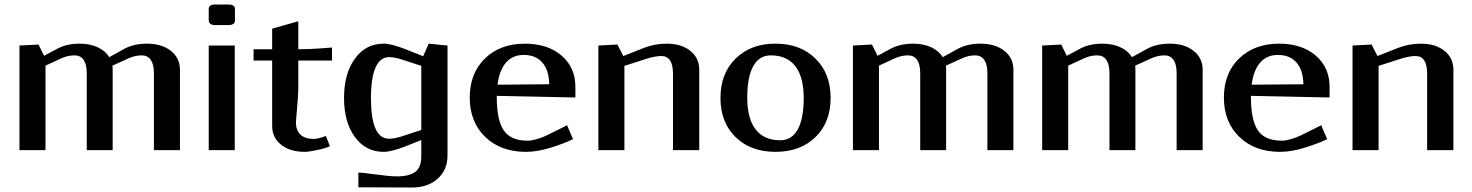

<svg xmlns="http://www.w3.org/2000/svg" viewBox="-20 -670 6569 857"><path d="M66.9 -466.8 151.9 -471.2 176.8 -420.9 236.8 -453.1Q278.3 -475.1 335.9 -475.1Q381.3 -475.1 415.8 -459.2Q450.2 -443.4 467.8 -415L537.1 -453.1Q578.6 -475.1 636.2 -475.1Q702.1 -475.1 742.7 -443.1Q783.2 -411.1 783.2 -358.9V0H667V-344.2Q667 -382.3 653.1 -402.6Q639.2 -422.9 612.8 -422.9Q585 -422.9 557.1 -411.1L481.9 -377Q482.9 -371.1 482.9 -358.9V0H367.2V-344.2Q367.2 -382.3 353.3 -402.6Q339.4 -422.9 313 -422.9Q284.7 -422.9 256.8 -411.1L183.1 -377V0H66.9Z M1028.8 -579.1Q1028.8 -558.1 999.5 -558.1H940.9Q924.3 -558.1 918 -564.7Q911.6 -571.3 911.6 -579.1V-629.9Q911.6 -649.9 940.9 -649.9H999.5Q1028.8 -649.9 1028.8 -629.9ZM911.6 0V-466.8H1027.8V0Z M1194.8 -399.9H1111.8V-450.2H1194.8V-542L1311.5 -575.2V-450.2Q1362.3 -450.2 1411.9 -454.1Q1461.4 -458 1461.9 -458V-399.9H1311.5V-274.9Q1311.5 -250 1306.2 -189.7Q1300.8 -129.4 1300.8 -124Q1300.8 -88.4 1321.3 -69.1Q1341.8 -49.8 1379.9 -49.8Q1398.9 -49.8 1434.6 -63L1452.6 -17.1Q1429.7 -7.3 1393.3 0.2Q1356.9 7.8 1340.8 7.8Q1274.9 7.8 1234.9 -23.9Q1194.8 -55.7 1194.8 -107.9Z M1977.5 23.9Q1977.5 88.4 1933.6 127.7Q1889.6 167 1818.4 167L1579.6 166V100.1Q1594.7 100.1 1657 108.6Q1719.2 117.2 1751.5 117.2Q1807.1 117.2 1833.7 97.2Q1860.4 77.1 1860.4 27.8V-44.9L1790.5 -17.1Q1727.1 7.8 1692.4 7.8Q1612.8 7.8 1564.2 -58.3Q1515.6 -124.5 1515.6 -232.9Q1515.6 -341.8 1564.2 -408.4Q1612.8 -475.1 1692.4 -475.1Q1727.1 -475.1 1790.5 -450.2L1868.7 -418.9L1893.6 -475.1L1977.5 -466.8ZM1860.4 -89.8V-376L1775.4 -403.8Q1741.2 -415 1716.3 -415Q1676.8 -415 1656.2 -368.4Q1635.7 -321.8 1635.7 -232.9Q1635.7 -50.8 1716.3 -50.8Q1741.2 -50.8 1775.4 -62Z M2200.7 -292 2431.6 -293.9Q2430.2 -357.4 2400.6 -391.1Q2371.1 -424.8 2317.4 -424.8Q2268.6 -424.8 2238.8 -390.9Q2209 -356.9 2200.7 -292ZM2197.3 -242.2V-237.8Q2197.3 -133.3 2228.8 -87.6Q2260.3 -42 2335.4 -42Q2352.5 -42 2376.7 -49.1Q2400.9 -56.2 2418.5 -64.9L2511.2 -110.8L2537.6 -48.8Q2502 -31.2 2440.7 -11.7Q2379.4 7.8 2327.6 7.8Q2214.8 7.8 2145.8 -58.8Q2076.7 -125.5 2076.7 -234.9Q2076.7 -342.8 2144.5 -408.9Q2212.4 -475.1 2323.2 -475.1Q2424.3 -475.1 2486.3 -422.1Q2548.3 -369.1 2548.3 -282.2V-234.9Z M2650.9 0V-466.8L2735.8 -471.2L2762.2 -419.9L2854 -456.1Q2902.3 -475.1 2956.1 -475.1Q3021.5 -475.1 3061.3 -443.1Q3101.1 -411.1 3101.1 -358.9V0H2983.9V-340.8Q2983.9 -419.9 2932.1 -419.9Q2908.2 -419.9 2874 -410.2L2767.1 -376V0Z M3462.4 -43.9Q3514.2 -43.9 3540.8 -92.3Q3567.4 -140.6 3567.4 -232.9Q3567.4 -326.2 3530 -374.5Q3492.7 -422.9 3420.4 -422.9Q3368.7 -422.9 3342 -374.5Q3315.4 -326.2 3315.4 -233.9Q3315.4 -140.6 3352.8 -92.3Q3390.1 -43.9 3462.4 -43.9ZM3263.2 -408.4Q3330.6 -475.1 3441.4 -475.1Q3552.2 -475.1 3619.9 -408.4Q3687.5 -341.8 3687.5 -232.9Q3687.5 -124 3619.9 -58.1Q3552.2 7.8 3441.4 7.8Q3330.6 7.8 3263.2 -58.1Q3195.8 -124 3195.8 -232.9Q3195.8 -341.8 3263.2 -408.4Z M3787.1 -466.8 3872.1 -471.2 3897 -420.9 3957 -453.1Q3998.5 -475.1 4056.2 -475.1Q4101.6 -475.1 4136 -459.2Q4170.4 -443.4 4188 -415L4257.3 -453.1Q4298.8 -475.1 4356.4 -475.1Q4422.4 -475.1 4462.9 -443.1Q4503.4 -411.1 4503.4 -358.9V0H4387.2V-344.2Q4387.2 -382.3 4373.3 -402.6Q4359.4 -422.9 4333 -422.9Q4305.2 -422.9 4277.3 -411.1L4202.1 -377Q4203.1 -371.1 4203.1 -358.9V0H4087.4V-344.2Q4087.4 -382.3 4073.5 -402.6Q4059.6 -422.9 4033.2 -422.9Q4004.9 -422.9 3977.1 -411.1L3903.3 -377V0H3787.1Z M4631.8 -466.8 4716.8 -471.2 4741.7 -420.9 4801.8 -453.1Q4843.3 -475.1 4900.9 -475.1Q4946.3 -475.1 4980.7 -459.2Q5015.1 -443.4 5032.7 -415L5102.1 -453.1Q5143.6 -475.1 5201.2 -475.1Q5267.1 -475.1 5307.6 -443.1Q5348.1 -411.1 5348.1 -358.9V0H5231.9V-344.2Q5231.9 -382.3 5218 -402.6Q5204.1 -422.9 5177.7 -422.9Q5149.9 -422.9 5122.1 -411.1L5046.9 -377Q5047.9 -371.1 5047.9 -358.9V0H4932.1V-344.2Q4932.1 -382.3 4918.2 -402.6Q4904.3 -422.9 4877.9 -422.9Q4849.6 -422.9 4821.8 -411.1L4748 -377V0H4631.8Z M5566.9 -292 5797.9 -293.9Q5796.4 -357.4 5766.8 -391.1Q5737.3 -424.8 5683.6 -424.8Q5634.8 -424.8 5605 -390.9Q5575.2 -356.9 5566.9 -292ZM5563.5 -242.2V-237.8Q5563.5 -133.3 5595 -87.6Q5626.5 -42 5701.7 -42Q5718.8 -42 5742.9 -49.1Q5767.1 -56.2 5784.7 -64.9L5877.4 -110.8L5903.8 -48.8Q5868.2 -31.2 5806.9 -11.7Q5745.6 7.8 5693.8 7.8Q5581.1 7.8 5512 -58.8Q5442.9 -125.5 5442.9 -234.9Q5442.9 -342.8 5510.7 -408.9Q5578.6 -475.1 5689.5 -475.1Q5790.5 -475.1 5852.5 -422.1Q5914.6 -369.1 5914.6 -282.2V-234.9Z M6017.1 0V-466.8L6102.1 -471.2L6128.4 -419.9L6220.2 -456.1Q6268.6 -475.1 6322.3 -475.1Q6387.7 -475.1 6427.5 -443.1Q6467.3 -411.1 6467.3 -358.9V0H6350.1V-340.8Q6350.1 -419.9 6298.3 -419.9Q6274.4 -419.9 6240.2 -410.2L6133.3 -376V0Z"/></svg>

Font: Resagokr
Style: Bold
Weight: 600
Designer: gluk
Foundry: gluk
Version: Version 0.95